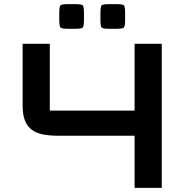

<svg xmlns="http://www.w3.org/2000/svg" viewBox="-20 -913 906 933"><path d="M634 0V-253.5H261Q221.5 -253.5 189.8 -259.5Q158 -265.5 135.8 -281.5Q113.5 -297.5 101.8 -325.8Q90 -354 90 -398.5V-700H222V-375.5Q222 -375.5 222 -375.5Q222 -375.5 222 -375.5H634V-700H766V0ZM268 -818V-849Q268 -881.5 274 -887.2Q280 -893 313 -893H343Q376 -893 382 -887.2Q388 -881.5 388 -849V-818Q388 -785 382 -779Q376 -773 343 -773H313Q280 -773 274 -779Q268 -785 268 -818ZM468 -818V-849Q468 -881.5 474 -887.2Q480 -893 513 -893H543Q576 -893 582 -887.2Q588 -881.5 588 -849V-818Q588 -785 582 -779Q576 -773 543 -773H513Q480 -773 474 -779Q468 -785 468 -818Z"/></svg>

Font: Science Gothic
Style: Regular
Weight: 400
Designer: Thomas Phinney, Vassil Kateliev, Brandon Buerkle
Foundry: Font Detective LLC
Version: Version 1.018